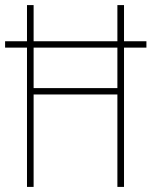

<svg xmlns="http://www.w3.org/2000/svg" viewBox="-20 -734 595 754"><path d="M86 0V-547H0V-572H86V-714H112V-572H441V-714H467V-572H555V-547H467V0H441V-363H112V0ZM112 -388H441V-547H112Z"/></svg>

Font: Noto Sans Tamil Condensed Thin
Style: Regular
Weight: 100
Width: 3
Designer: Jelle Bosma - Monotype Design Team
Foundry: Monotype Imaging Inc.
Version: Version 2.004; ttfautohint (v1.8.4.7-5d5b)